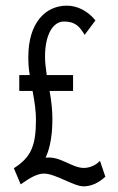

<svg xmlns="http://www.w3.org/2000/svg" viewBox="-20 -643 415 678"><path d="M53 8C88 -17 113 -30 135 -30C176 -30 240 15 275 15C300 15 326 5 352 -19L333 -75C317 -58 295 -50 276 -50C233 -50 193 -93 141 -86C159 -125 165 -173 165 -224C165 -251 162 -285 155 -322H238V-378H145C141 -405 139 -426 139 -443C139 -519 166 -567 206 -567C248 -567 262 -547 279 -520L317 -571C289 -605 253 -623 216 -623C141 -623 80 -563 80 -442C80 -422 81 -401 85 -378H48V-322H95C103 -281 107 -247 107 -222C107 -128 90 -88 29 -49Z"/></svg>

Font: Inconsolata Condensed
Style: Regular
Weight: 400
Width: 3
Monospace: yes
Designer: Raph Levien, Cyreal, Brenton Simpson
Foundry: Raph Levien, Cyreal, Google
Version: Version 3.100